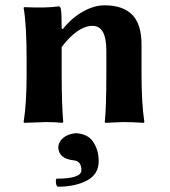

<svg xmlns="http://www.w3.org/2000/svg" viewBox="-20 -459 640 722"><path d="M199.2 97.2V92.8Q201.2 72.8 218.5 58.8Q235.8 44.9 263.2 42H269Q308.1 45.9 326.2 68.8Q351.1 101.1 351.1 147Q351.1 196.8 306.6 220Q262.2 243.2 196.8 243.2Q191.9 239.3 190.4 229.7Q189 220.2 191.9 212.9Q286.1 212.9 286.1 181.2Q286.1 147 257.8 144Q202.1 138.2 199.2 97.2ZM512.2 -180.2Q512.2 -70.3 522.9 0L521 2.9Q477.1 0 442.9 0L376 2.9L374 0Q379.9 -53.2 379.9 -180.2V-269Q379.9 -361.8 328.1 -361.8Q272.9 -361.8 211.9 -282.2V-180.2Q211.9 -68.4 217.8 0L214.8 2.9Q187 0 152.8 0L70.8 2.9L68.8 0Q80.1 -68.8 80.1 -180.2V-234.9Q80.1 -367.7 68.8 -429.2L70.8 -432.1Q155.8 -428.2 200.2 -435.1Q207 -435.1 209 -424.8Q211.9 -409.2 211.9 -352.1L215.8 -349.1Q250 -392.1 292 -415.5Q334 -439 373 -439Q441.9 -439 477.1 -403.6Q512.2 -368.2 512.2 -291Z"/></svg>

Font: Linux Biolinum
Style: Bold
Weight: 700
Designer: Philipp H. Poll
Foundry: Philipp H. Poll
Version: Version 1.3.2 ; ttfautohint (v0.9)